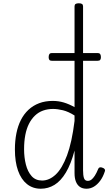

<svg xmlns="http://www.w3.org/2000/svg" viewBox="-20 -1135 670 1172"><path d="M229 17Q180 17 144.5 -11.5Q109 -40 90 -93.5Q71 -147 71 -223Q71 -275 80 -320.5Q89 -366 107.5 -402.5Q126 -439 154 -465Q182 -491 219 -505Q256 -519 302 -519Q337 -519 369 -509.5Q401 -500 435 -481V-1096Q435 -1106 441 -1110.5Q447 -1115 461 -1115Q475 -1115 481 -1110.5Q487 -1106 487 -1096V-95Q487 -65 492.5 -48Q498 -31 516 -31Q528 -31 538 -38.5Q548 -46 558.5 -62Q569 -78 580 -105Q583 -112 590 -113.5Q597 -115 606 -111Q616 -108 619.5 -101.5Q623 -95 620 -89Q609 -55 591.5 -31.5Q574 -8 553 4.5Q532 17 508 17Q484 17 468 6Q452 -5 443.5 -26Q435 -47 435 -78Q435 -113 435 -147.5Q435 -182 435 -216Q413 -133 382 -81.5Q351 -30 312.5 -6.5Q274 17 229 17ZM127 -224Q127 -174 138 -130.5Q149 -87 173 -60Q197 -33 237 -33Q281 -33 320 -69.5Q359 -106 389 -186Q419 -266 435 -397V-430Q397 -454 364 -462Q331 -470 304 -470Q271 -470 243 -460Q215 -450 193.5 -429.5Q172 -409 157 -379.5Q142 -350 134.5 -311Q127 -272 127 -224ZM296 -764Q285 -764 281 -770Q277 -776 277 -786Q277 -797 281 -804Q285 -811 296 -811H576Q588 -811 592 -804Q596 -797 596 -786Q596 -776 592 -770Q588 -764 576 -764Z"/></svg>

Font: Playwrite FR Moderne ExtraLight
Style: Regular
Weight: 250
Version: Version 1.002